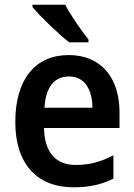

<svg xmlns="http://www.w3.org/2000/svg" viewBox="-20 -786 570 816"><path d="M257 -766H118V-756C148 -719 230 -640 274 -606H356V-618C327 -654 280 -722 257 -766ZM272 -552C132 -552 45 -452 45 -267C45 -89 138 10 292 10C362 10 412 -2 462 -27V-126C408 -98 361 -85 301 -85C216 -85 169 -140 167 -242H488V-307C488 -458 408 -552 272 -552ZM273 -461C340 -461 372 -406 373 -328H169C174 -418 213 -461 273 -461Z"/></svg>

Font: Noto Sans Ethiopic SemiCondensed SemiBold
Style: Regular
Weight: 600
Width: 4
Designer: Monotype Design Team
Foundry: Monotype Imaging Inc.
Version: Version 2.102